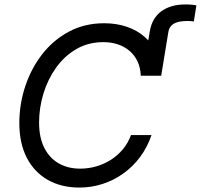

<svg xmlns="http://www.w3.org/2000/svg" viewBox="-20 -843 913 873"><path d="M627.9 -498.5 660.6 -698.2Q670.9 -760.7 713.6 -791.7Q756.3 -822.8 823.2 -822.8Q839.4 -822.8 852.8 -821.5Q866.2 -820.3 873 -818.4L861.3 -745.6Q854 -746.6 846.2 -747.1Q838.4 -747.6 833 -747.6Q790.5 -747.6 770 -735.1Q749.5 -722.7 745.6 -698.2L712.9 -498.5ZM340.8 9.8Q258.3 9.8 196.8 -25.4Q135.3 -60.5 101.6 -126.2Q67.9 -191.9 67.9 -283.2Q67.9 -369.1 94.7 -450.4Q121.6 -531.7 171.9 -596.4Q222.2 -661.1 293.5 -699.2Q364.7 -737.3 453.6 -737.3Q509.8 -737.3 556.9 -721.2Q604 -705.1 638.9 -674.3Q673.8 -643.6 693.1 -599.4Q712.4 -555.2 712.9 -498.5H620.1Q618.7 -535.6 605.2 -564Q591.8 -592.3 568.8 -611.8Q545.9 -631.3 515.6 -641.4Q485.4 -651.4 450.2 -651.4Q381.8 -651.4 327.6 -620.1Q273.4 -588.9 235.6 -536.1Q197.8 -483.4 177.7 -418.2Q157.7 -353 157.7 -285.6Q157.7 -217.3 181.6 -170.4Q205.6 -123.5 247.6 -99.9Q289.6 -76.2 344.2 -76.2Q381.3 -76.2 416.7 -86.2Q452.1 -96.2 483.2 -115.7Q514.2 -135.3 538.1 -163.6Q562 -191.9 575.7 -229H668.9Q649.9 -173.3 617.2 -129.4Q584.5 -85.4 540.8 -54.2Q497.1 -22.9 446.3 -6.6Q395.5 9.8 340.8 9.8Z"/></svg>

Font: Inter Variable
Style: Italic
Weight: 400
Italic angle: -9.39999°
Designer: Rasmus Andersson
Foundry: rsms
Version: Version 4.001;git-9221beed3